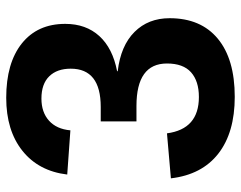

<svg xmlns="http://www.w3.org/2000/svg" viewBox="-96 -642 749 596"><g transform="rotate(-90 278.0 -343.5)"><path d="M520 -190.9Q520 -94.2 456.5 -41.5Q393.1 11.2 275.9 11.2Q165 11.2 99.6 -39.8Q34.2 -90.8 22.9 -187L162.6 -199.2Q175.8 -100.1 275.4 -100.1Q324.7 -100.1 352.1 -124.5Q379.4 -148.9 379.4 -199.2Q379.4 -293.9 247.6 -293.9H199.7V-404.8H244.6Q363.3 -404.8 363.3 -498Q363.3 -540.5 339.6 -564.7Q315.9 -588.9 270.5 -588.9Q228 -588.9 201.9 -565.4Q175.8 -542 171.9 -499L34.7 -508.8Q45.4 -597.7 108.4 -647.9Q171.4 -698.2 272.9 -698.2Q380.9 -698.2 441.7 -649.7Q502.4 -601.1 502.4 -515.1Q502.4 -450.7 464.6 -409.2Q426.8 -367.7 355.5 -354V-352.1Q434.6 -342.8 477.3 -300Q520 -257.3 520 -190.9Z"/></g></svg>

Font: Arimo
Style: Bold
Weight: 700
Designer: Steve Matteson
Foundry: Monotype Imaging Inc.
Version: Version 1.33